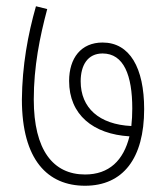

<svg xmlns="http://www.w3.org/2000/svg" viewBox="-20 -641 520 614"><path d="M441 -292C441 -424 395 -505 308 -505C239 -505 201 -455 201 -382C201 -274 278 -212 394 -205C375 -128 329 -83 252 -83C150 -83 88 -161 88 -323C88 -428 107 -522 131 -612L95 -621C69 -530 51 -431 50 -323C50 -129 133 -47 252 -47C373 -47 441 -134 441 -292ZM238 -381C238 -432 260 -470 308 -470C376 -470 403 -400 403 -294C403 -274 402 -256 400 -238C297 -243 238 -296 238 -381Z"/></svg>

Font: Noto Sans Devanagari SemiCondensed ExtraLight
Style: Regular
Weight: 200
Width: 4
Designer: Jelle Bosma - Monotype Design Team
Foundry: Monotype Imaging Inc.
Version: Version 2.004